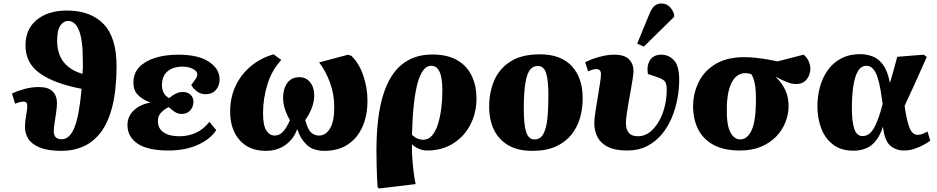

<svg xmlns="http://www.w3.org/2000/svg" viewBox="-20 -842 5327 1092"><path d="M331 16Q253 16 207 -2.5Q161 -21 141 -52.5Q121 -84 122 -123Q123 -153 128.5 -185Q134 -217 135 -232Q136 -247 131.5 -255.5Q127 -264 114 -264Q94 -264 66 -252L48 -310Q79 -325 119.5 -336Q160 -347 200 -347Q255 -347 279.5 -322Q304 -297 304 -256Q304 -234 299.5 -203.5Q295 -173 290.5 -143.5Q286 -114 286 -95Q286 -50 331 -50Q377 -50 404 -118.5Q431 -187 444 -337Q291 -366 208 -424Q125 -482 125 -584Q125 -677 189.5 -729.5Q254 -782 360 -782Q496 -782 570 -704.5Q644 -627 643 -461Q642 -329 619 -237.5Q596 -146 554 -90.5Q512 -35 455 -9.5Q398 16 331 16ZM449 -422Q451 -441 451.5 -460.5Q452 -480 451 -501Q451 -616 429 -669.5Q407 -723 367 -723Q342 -723 323.5 -697Q305 -671 305 -611Q305 -464 449 -422Z M940 14Q820 14 762.5 -25Q705 -64 705 -131Q705 -180 741 -214Q777 -248 833 -258V-260Q791 -275 764.5 -302Q738 -329 739 -374Q739 -425 772 -460Q805 -495 862.5 -513Q920 -531 994 -531Q1109 -531 1169.5 -490Q1230 -449 1229 -388Q1228 -353 1207 -329.5Q1186 -306 1148 -306Q1121 -306 1098.5 -323.5Q1076 -341 1068 -359Q1086 -383 1094 -395Q1102 -407 1102 -420Q1102 -437 1077.5 -450Q1053 -463 1015 -463Q967 -463 934.5 -437.5Q902 -412 901 -359Q901 -306 942 -284Q959 -299 979 -309Q999 -319 1019 -319Q1046 -319 1063 -304Q1080 -289 1080 -262Q1079 -231 1060.5 -212.5Q1042 -194 1014 -194Q992 -194 973.5 -206Q955 -218 940 -233Q918 -223 898 -203.5Q878 -184 878 -154Q878 -111 910.5 -89Q943 -67 1000 -67Q1052 -67 1095 -87Q1138 -107 1171 -149L1210 -102Q1175 -49 1103.5 -17.5Q1032 14 940 14Z M1492 16Q1397 16 1343 -45Q1289 -106 1289 -207Q1289 -289 1321 -355.5Q1353 -422 1409 -467.5Q1465 -513 1536 -533L1580 -501Q1527 -445 1501.5 -363.5Q1476 -282 1476 -199Q1476 -128 1495 -99.5Q1514 -71 1541 -71Q1569 -71 1589 -92Q1609 -113 1629 -158Q1606 -200 1598 -229.5Q1590 -259 1590 -286Q1590 -336 1613.5 -369.5Q1637 -403 1683 -403Q1721 -403 1744 -374Q1767 -345 1767 -301Q1767 -264 1754 -229.5Q1741 -195 1716 -159Q1731 -104 1750.5 -87.5Q1770 -71 1795 -71Q1832 -71 1856.5 -110.5Q1881 -150 1881 -235Q1881 -307 1856.5 -373Q1832 -439 1795 -487L1960 -531L1979 -524Q2023 -481 2046.5 -411.5Q2070 -342 2070 -271Q2070 -182 2040 -117.5Q2010 -53 1955.5 -18.5Q1901 16 1826 16Q1761 16 1724.5 -18.5Q1688 -53 1672 -105H1669Q1651 -52 1604 -18Q1557 16 1492 16Z M2136 230 2128 224Q2125 189 2124 157.5Q2123 126 2122 90.5Q2121 55 2121 8Q2122 -182 2159 -301Q2196 -420 2266.5 -476Q2337 -532 2438 -532Q2527 -532 2582.5 -498.5Q2638 -465 2664 -408.5Q2690 -352 2690 -283Q2690 -200 2655 -132.5Q2620 -65 2556.5 -25.5Q2493 14 2410 14Q2363 14 2324 -20H2323Q2322 15 2325 57.5Q2328 100 2333 139.5Q2338 179 2344 205ZM2386 -47Q2417 -47 2438 -72Q2459 -97 2471.5 -138Q2484 -179 2490 -228Q2496 -277 2496 -325Q2496 -400 2480 -434Q2464 -468 2432 -468Q2333 -468 2323 -75Q2339 -60 2355 -53.5Q2371 -47 2386 -47Z M3007 16Q2925 16 2870.5 -16Q2816 -48 2789 -104.5Q2762 -161 2762 -235Q2762 -318 2791.5 -385.5Q2821 -453 2884.5 -493Q2948 -533 3051 -533Q3170 -533 3232 -466Q3294 -399 3294 -283Q3294 -224 3278.5 -170.5Q3263 -117 3229 -75Q3195 -33 3140.5 -8.5Q3086 16 3007 16ZM3020 -49Q3053 -49 3070 -79.5Q3087 -110 3093 -166Q3099 -222 3099 -299Q3099 -382 3086.5 -424.5Q3074 -467 3038 -467Q3013 -467 2995.5 -446.5Q2978 -426 2968.5 -372Q2959 -318 2959 -220Q2959 -134 2972.5 -91.5Q2986 -49 3020 -49Z M3546 14Q3478 14 3437.5 -6.5Q3397 -27 3378.5 -62Q3360 -97 3360 -141Q3360 -163 3366 -203Q3372 -243 3379.5 -287.5Q3387 -332 3392.5 -368.5Q3398 -405 3398 -420Q3398 -449 3372 -449Q3351 -449 3325 -436L3308 -488Q3343 -506 3388.5 -518.5Q3434 -531 3473 -531Q3532 -531 3557.5 -504.5Q3583 -478 3583 -439Q3583 -424 3578.5 -394.5Q3574 -365 3567.5 -329Q3561 -293 3554.5 -256.5Q3548 -220 3544 -189.5Q3540 -159 3540 -142Q3540 -66 3609 -67Q3645 -67 3675 -90Q3705 -113 3727 -151Q3749 -189 3760.5 -236Q3772 -283 3772 -332Q3772 -358 3765.5 -371.5Q3759 -385 3745 -392Q3731 -399 3708 -407L3665 -421Q3657 -467 3676.5 -499Q3696 -531 3741 -531Q3784 -531 3813.5 -499Q3843 -467 3843 -386Q3843 -337 3833 -282Q3823 -227 3801.5 -174.5Q3780 -122 3745 -79.5Q3710 -37 3661 -11.5Q3612 14 3546 14ZM3642 -577 3604 -594 3674 -764Q3687 -795 3702.5 -808.5Q3718 -822 3742 -822Q3769 -822 3787 -805Q3805 -788 3814 -761V-746Z M4188 14Q4096 14 4036.5 -19Q3977 -52 3949 -110Q3921 -168 3922 -244Q3924 -317 3956 -379.5Q3988 -442 4052.5 -479.5Q4117 -517 4215 -517Q4245 -517 4280 -513Q4315 -509 4348 -503.5Q4381 -498 4403 -493L4550 -531Q4570 -516 4579.5 -493Q4589 -470 4589 -450Q4589 -434 4581.5 -413.5Q4574 -393 4555 -378Q4536 -363 4502 -364Q4481 -365 4452.5 -376.5Q4424 -388 4395 -404L4394 -402Q4428 -370 4447 -328.5Q4466 -287 4465 -233Q4464 -190 4447 -146.5Q4430 -103 4395.5 -66.5Q4361 -30 4309.5 -8Q4258 14 4188 14ZM4190 -49Q4228 -49 4252.5 -96.5Q4277 -144 4279 -251Q4281 -330 4272.5 -368Q4264 -406 4252 -421Q4235 -426 4219 -426Q4172 -426 4144.5 -378Q4117 -330 4114 -238Q4111 -134 4133 -91.5Q4155 -49 4190 -49Z M4832 15Q4764 15 4718.5 -19.5Q4673 -54 4651 -111.5Q4629 -169 4629 -237Q4629 -294 4643.5 -347.5Q4658 -401 4688 -443Q4718 -485 4764 -509.5Q4810 -534 4873 -534Q4908 -534 4942 -521.5Q4976 -509 5002 -474Q5028 -439 5041 -372H5042Q5054 -411 5063 -444.5Q5072 -478 5083 -519L5234 -531L5251 -518Q5215 -436 5184.5 -369.5Q5154 -303 5125 -240L5129 -213Q5142 -135 5157.5 -105Q5173 -75 5200 -75Q5222 -75 5255 -94L5271 -42Q5257 -31 5233 -18Q5209 -5 5180.5 4.5Q5152 14 5122 14Q5076 14 5043.5 -13.5Q5011 -41 5002 -120H5001Q4980 -53 4939.5 -19Q4899 15 4832 15ZM4886 -68Q4926 -68 4952.5 -117Q4979 -166 5000 -251L4996 -279Q4982 -384 4961.5 -426Q4941 -468 4908 -468Q4877 -468 4859 -436.5Q4841 -405 4833 -350.5Q4825 -296 4825 -227Q4825 -149 4839 -108.5Q4853 -68 4886 -68Z"/></svg>

Font: Literata 36pt ExtraBold
Style: Italic
Weight: 800
Italic angle: -2°
Designer: Latin by Veronika Burian and Jose Scaglione. Greek by Irene Vlachou. Cyrillic by Vera Evstafieva
Foundry: TypeTogether
Version: Version 3.002